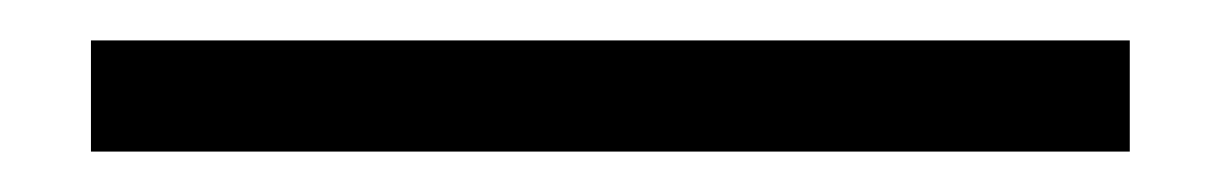

<svg xmlns="http://www.w3.org/2000/svg" viewBox="-20 82 604 95"><path d="M25 102H539V157H25Z"/></svg>

Font: IBM Plex Serif
Style: Regular
Weight: 400
Designer: Mike Abbink, Paul van der Laan, Pieter van Rosmalen
Foundry: Bold Monday
Version: Version 2.6